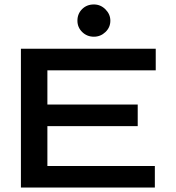

<svg xmlns="http://www.w3.org/2000/svg" viewBox="-20 -843 790 863"><path d="M74 0V-624H680V-527H193V-373H599V-276H193V-97H676V0ZM402 -678Q371 -678 349.5 -699Q328 -720 328 -750Q328 -781 349 -802Q370 -823 402 -823Q432 -823 454 -801Q476 -779 476 -750Q476 -720 454 -699Q432 -678 402 -678Z"/></svg>

Font: Inconsolata ExtraExpanded
Style: Bold
Weight: 700
Width: 8
Monospace: yes
Designer: Raph Levien, Cyreal, Brenton Simpson
Foundry: Raph Levien, Cyreal, Google
Version: Version 3.100; ttfautohint (v1.8.4.7-5d5b)